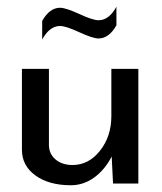

<svg xmlns="http://www.w3.org/2000/svg" viewBox="-20 -544 480 569"><path d="M325 -469Q303 -430 272 -430Q255 -430 215 -448.5Q175 -467 158 -467Q127 -467 105 -427V-482Q127 -521 158 -521Q175 -521 215 -502.5Q255 -484 272 -484Q303 -484 325 -524ZM45 -340H125V-115Q125 -88 144.5 -71.5Q164 -55 195 -55Q243 -55 276.5 -97.5Q310 -140 310 -200V-340H390V0H315L311 -80Q290 -40 258.5 -17.5Q227 5 190 5Q125 5 85 -24Q45 -53 45 -100Z"/></svg>

Font: Glametrix
Style: Bold
Weight: 700
Designer: gluk
Foundry: gluk
Version: Version 0.40